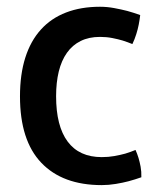

<svg xmlns="http://www.w3.org/2000/svg" viewBox="-20 -533 459 563"><path d="M38.6 -250.5Q38.6 -314.9 54.2 -364Q69.8 -413.1 99.9 -446.3Q129.9 -479.5 173.6 -496.3Q217.3 -513.2 273.4 -513.2Q293.9 -513.2 314.9 -509.3Q335.9 -505.4 353 -501Q372.6 -495.6 391.1 -488.8Q389.6 -475.1 386.7 -460.4Q384.3 -447.8 379.6 -432.9Q375 -418 368.2 -403.8Q355 -409.2 339.8 -414.1Q326.7 -418 309.6 -421.4Q292.5 -424.8 273.4 -424.8Q240.7 -424.8 216.6 -412.8Q192.4 -400.9 176.3 -378.2Q160.2 -355.5 152.3 -323.2Q144.5 -291 144.5 -251Q144.5 -163.1 178.5 -117.7Q212.4 -72.3 278.3 -72.3Q297.9 -72.3 315.4 -75.4Q333 -78.6 347.2 -82.5Q363.3 -87.4 377.4 -93.3Q382.3 -82.5 386.2 -69.8Q389.6 -58.6 392.3 -44.2Q395 -29.8 394.5 -13.2Q376.5 -6.8 356.9 -1.5Q340.3 2.9 319.6 6.3Q298.8 9.8 278.3 9.8Q163.6 9.8 101.1 -55.7Q38.6 -121.1 38.6 -250.5Z"/></svg>

Font: Basic
Style: Regular
Weight: 400
Designer: Magnus Gaarde
Foundry: Magnus Gaarde
Version: Version 1.003; ttfautohint (v1.1) -l 6 -r 16 -G 0 -x 16 -D l